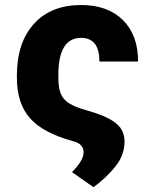

<svg xmlns="http://www.w3.org/2000/svg" viewBox="-20 -573 627 776"><path d="M307.6 -552.7Q415.5 -552.7 476.8 -491.9Q538.1 -431.2 538.1 -324.2H381.8Q381.8 -419.9 307.6 -419.9Q215.8 -419.9 215.8 -269.5V-258.8Q215.8 -219.7 225.3 -195.3Q234.9 -170.9 258.8 -155.8Q282.7 -140.6 325.7 -128.4Q390.1 -110.4 424.1 -91.3Q458 -72.3 470.7 -50Q483.4 -27.8 483.4 -1.5Q483.4 53.2 447 99.1Q410.6 145 357.9 183.6L271 122.6Q292 101.6 304.9 81.1Q317.9 60.5 317.9 42Q317.9 26.4 307.6 14.6Q297.4 2.9 273.4 -2.9Q153.3 -36.1 100.8 -95.7Q48.3 -155.3 48.3 -258.8V-269.5Q48.8 -401.9 117.7 -477.3Q186.5 -552.7 307.6 -552.7Z"/></svg>

Font: Inter Extra Bold
Style: Regular
Weight: 800
Designer: Rasmus Andersson
Foundry: rsms
Version: Version 4.000;git-3c8e0fc